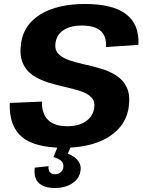

<svg xmlns="http://www.w3.org/2000/svg" viewBox="-20 -730 716 959"><path d="M296.1 8Q153.9 8 89.3 -46.1Q24.8 -100.1 28.7 -215.9L189.5 -222.5Q188.5 -161.6 220.3 -130.5Q252 -99.5 316 -99.5Q372.7 -99.5 408.5 -124Q444.3 -148.4 450.7 -190.9Q455.2 -224.5 435.6 -244.3Q416.1 -264.1 381.1 -275.2Q346.1 -286.4 303.8 -295.8Q261.5 -305.3 219.5 -318.3Q177.5 -331.4 143.8 -354.2Q110 -377 93.5 -415.2Q77 -453.5 85 -513.5Q98 -606.8 182.3 -658.4Q266.6 -710.1 405 -710.1Q543.2 -710.1 610 -659Q676.9 -607.9 671.4 -506.1L509.6 -494.9Q512.6 -549.4 482.6 -576Q452.6 -602.5 387.2 -602.5Q332.4 -602.5 297.5 -579.6Q262.7 -556.6 257.2 -515.6Q252.3 -480.9 271.8 -460.9Q291.4 -440.9 326.1 -429Q360.9 -417.1 403.4 -407.9Q445.9 -398.7 488.2 -385.9Q530.5 -373.1 563.7 -350.8Q597 -328.5 614 -291.5Q631 -254.5 623 -195Q613.9 -132.3 571.7 -86.4Q529.5 -40.6 459.4 -16.3Q389.2 8 296.1 8ZM254.2 209Q198.8 209 172.8 182.8Q146.9 156.7 153.9 107.4L222.6 99.9Q220.2 119.3 228.9 129.7Q237.7 140.2 255.1 140.2Q272.1 140.2 283.3 130.5Q294.5 120.8 296.5 104.4Q298.5 87.4 286.8 74.9Q275 62.5 246.9 54.5L268.4 1.5H334.1L318.7 37.5Q353.4 51 370.1 73.1Q386.7 95.1 382.2 122.2Q377.1 161.4 341.9 185.2Q306.7 209 254.2 209Z"/></svg>

Font: Pathway Extreme 8pt Thin
Style: Italic
Weight: 100
Italic angle: -8°
Designer: Eduardo Rodriguez Tunni
Foundry: Eduardo Rodriguez Tunni
Version: Version 1.000